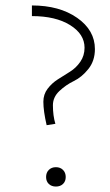

<svg xmlns="http://www.w3.org/2000/svg" viewBox="-20 -680 405 704"><path d="M151 -221Q139 -273 139 -307Q139 -334 154.5 -354.5Q170 -375 192 -389Q214 -403 236.5 -417Q259 -431 274.5 -453.5Q290 -476 290 -505Q290 -555 237 -588Q184 -621 97 -621V-660Q198 -660 263 -614.5Q328 -569 328 -500Q328 -457 304 -427Q280 -397 251 -383Q222 -369 198 -346.5Q174 -324 174 -294Q174 -256 183 -226ZM211 -5.5Q201 4 185 4Q169 4 159 -5.5Q149 -15 149 -31Q149 -47 159 -57Q169 -67 185 -67Q201 -67 211 -57Q221 -47 221 -31Q221 -15 211 -5.5Z"/></svg>

Font: EauTestInfant Light
Style: Regular
Weight: 300
Designer: Christian Thalmann (Catharsis Fonts)
Version: Version 0.001;PS 000.001;hotconv 1.0.88;makeotf.lib2.5.64775